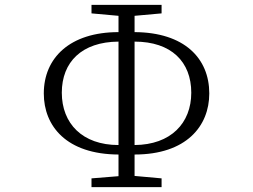

<svg xmlns="http://www.w3.org/2000/svg" viewBox="-20 -757 1040 789"><path d="M766 -376C766 -251 682 -162 533 -161V-586C684 -586 766 -503 766 -376ZM234 -376C234 -502 316 -585 467 -586V-161C318 -161 234 -250 234 -376ZM356 12H644V-24L533 -34V-122C746 -122 840 -239 840 -373C840 -517 738 -624 533 -625V-692L644 -702V-737H356V-702L467 -692V-625C267 -625 160 -519 160 -373C160 -239 253 -123 467 -122V-33L356 -24Z"/></svg>

Font: Kiri Minchoo Light
Style: Regular
Weight: 300
Designer: Ryoko NISHIZUKA 西塚涼子 (kana & ideographs); Frank Grießhammer (Latin, Greek & Cyrillic);
akenotsuki.com/eyeben/fonts/ (U+
Foundry: Adobe
akenotsuki.com/eyeben/fonts/
Version: Version 4.002;hotconv 1.0.119;makeotfexe 2.5.65604